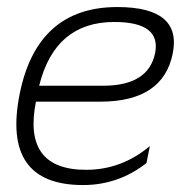

<svg xmlns="http://www.w3.org/2000/svg" viewBox="-20 -533 565 553"><path d="M477.5 -378.9Q449.7 -240.2 269 -240.2H83.5Q44.4 -43.9 228 -43.9Q330.1 -43.9 411.6 -112.3L401.9 -63.5Q321.3 0 219.2 0Q-15.6 0 36.6 -262.2Q86.9 -512.7 317.9 -512.7Q504.4 -512.7 477.5 -378.9ZM92.8 -286.1H277.3Q407.7 -286.1 426.8 -380.4Q444.3 -469.7 309.1 -469.7Q138.2 -469.7 92.8 -286.1Z"/></svg>

Font: Sansation Light
Style: Light Italic
Weight: 300
Designer: Bernd Montag
Version: Version 1.301